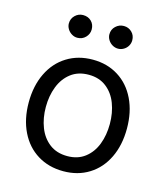

<svg xmlns="http://www.w3.org/2000/svg" viewBox="-111 -814 788 911"><g transform="rotate(15 283.5 -359.0)"><path d="M42 -262.7Q42 -344.2 72.3 -406.5Q102.5 -468.8 157.5 -502.9Q212.4 -537.1 284.2 -537.1Q355.5 -537.1 409.9 -502.9Q464.4 -468.8 494.4 -406.5Q524.4 -344.2 524.4 -262.7Q524.4 -181.2 494.4 -119.1Q464.4 -57.1 409.9 -23.2Q355.5 10.7 284.2 10.7Q212.4 10.7 157.5 -23.2Q102.5 -57.1 72.3 -119.1Q42 -181.2 42 -262.7ZM440.4 -262.7Q440.4 -317.4 423.1 -362.8Q405.8 -408.2 370.6 -435.5Q335.4 -462.9 284.2 -462.9Q231.9 -462.9 196.5 -435.5Q161.1 -408.2 143.6 -362.8Q126 -317.4 126 -262.7Q126 -208 143.6 -162.8Q161.1 -117.7 196.5 -90.6Q231.9 -63.5 284.2 -63.5Q335.4 -63.5 370.6 -90.6Q405.8 -117.7 423.1 -162.8Q440.4 -208 440.4 -262.7ZM128.9 -673.8Q128.9 -697.3 145.5 -713.4Q162.1 -729.5 184.6 -729.5Q209.5 -729.5 225.3 -713.9Q241.2 -698.2 241.2 -673.8Q241.2 -651.4 225.1 -634.8Q209 -618.2 184.6 -618.2Q170.4 -618.2 157.5 -626Q144.5 -633.8 136.7 -646.7Q128.9 -659.7 128.9 -673.8ZM328.1 -673.8Q328.1 -697.8 345 -713.6Q361.8 -729.5 384.8 -729.5Q408.2 -729.5 424.3 -713.6Q440.4 -697.8 440.4 -673.8Q440.4 -659.2 433.1 -646.5Q425.8 -633.8 412.8 -626Q399.9 -618.2 384.8 -618.2Q370.1 -618.2 356.9 -626Q343.8 -633.8 335.9 -646.7Q328.1 -659.7 328.1 -673.8Z"/></g></svg>

Font: Pretendard GOV
Style: Regular
Weight: 400
Designer: Base glyphs from Inter by Rasmus Andersson; Hangeul glyphs from Noto Sans CJK(Source Han Sans) by Jang Soo-young and Kan
Foundry: Kil Hyung-jin
Version: Version 1.309